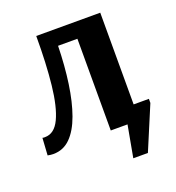

<svg xmlns="http://www.w3.org/2000/svg" viewBox="-121 -596 768 840"><g transform="rotate(-20 263.5 -176.0)"><path d="M357 148 384 0H306V-427H216Q214 -334 202.5 -254Q191 -174 169.5 -114.5Q148 -55 115 -22Q82 11 35 11Q23 11 9 8L14 -72Q17 -71 20 -71Q23 -71 26 -71Q70 -71 95 -124Q120 -177 130.5 -273.5Q141 -370 141 -500H439V-73H510V-54L425 148Z"/></g></svg>

Font: Arsenal SC
Style: Bold
Weight: 700
Designer: Andrij Shevchenko
Foundry: Stairsfor
Version: Version 2.001; ttfautohint (v1.8.4.7-5d5b)